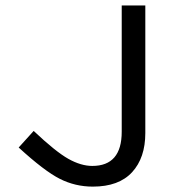

<svg xmlns="http://www.w3.org/2000/svg" viewBox="-20 -675 654 707"><path d="M321.8 12.2Q256.8 12.2 200 -16.6Q143.1 -45.4 48.8 -131.8L104 -192.9Q185.1 -116.2 231.7 -90.1Q278.3 -64 319.8 -64Q428.2 -64 428.2 -189.9V-654.8H515.1V-185.1Q515.1 -93.8 466.3 -40.8Q417.5 12.2 321.8 12.2Z"/></svg>

Font: IntelOne Mono
Style: Regular
Weight: 400
Designer: Fred Shallcrass
Foundry: Frere-Jones Type LLC
Version: Version 1.200;hotconv 1.1.0;makeotfexe 2.6.0;FJTRelease1.2